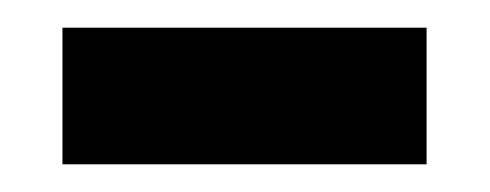

<svg xmlns="http://www.w3.org/2000/svg" viewBox="-20 -308 352 138"><path d="M24.9 -189.9V-288.1H286.6V-189.9Z"/></svg>

Font: Stardos Stencil
Style: Bold
Weight: 700
Designer: vernon adams
Foundry: vernon adams
Version: Version 1.000